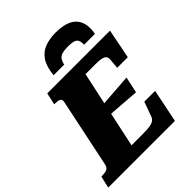

<svg xmlns="http://www.w3.org/2000/svg" viewBox="-294 -1096 1242 1242"><g transform="rotate(-45 327.0 -475.0)"><path d="M432 -950Q377 -950 333.5 -934Q290 -918 262.5 -877.5Q235 -837 228 -764H325Q331 -791 342 -805Q353 -819 373 -824.5Q393 -830 426 -830Q459 -830 477 -824Q495 -818 501.5 -803.5Q508 -789 507 -764H606Q609 -776 610 -787.5Q611 -799 611 -810Q611 -857 591 -888Q571 -919 531.5 -934.5Q492 -950 432 -950ZM621 -228 574 0H-36L-17 -82H-7Q16 -82 33 -89Q50 -96 55 -119L154 -592Q159 -614 145.5 -621Q132 -628 108 -628H98L116 -710H690L650 -507H553L559 -579Q560 -597 550 -606.5Q540 -616 520 -619.5Q500 -623 470 -623H379L264 -87H365Q405 -87 429.5 -90.5Q454 -94 467.5 -103.5Q481 -113 487 -131L522 -228ZM310 -402Q350 -406 390 -408.5Q430 -411 470.5 -414Q511 -417 551 -420L527 -309Q488 -312 449.5 -314.5Q411 -317 372 -320.5Q333 -324 293 -326Z"/></g></svg>

Font: Roboto Serif ExtraBold
Style: Italic
Weight: 800
Italic angle: -10°
Version: Version 1.007